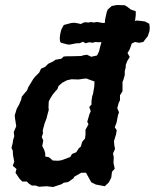

<svg xmlns="http://www.w3.org/2000/svg" viewBox="-20 -734 619 768"><path d="M136 13 122 8H107L95 0L87 -8H69L59 -18L50 -31L42 -43L46 -58L31 -71L37 -87L32 -114L31 -132L26 -142L31 -163L32 -172L37 -189L35 -206L45 -229L40 -261L39 -273L47 -299L56 -315L65 -336L67 -347L80 -363L88 -372L94 -387L104 -403L113 -418L121 -428L137 -444L144 -459L161 -467L173 -479L192 -488L202 -495L225 -499L235 -508L250 -509H266L305 -510L314 -513L328 -515L345 -507L368 -512L376 -528L380 -545L385 -562V-566L376 -565L362 -566L350 -563L337 -565L322 -561L312 -567L298 -561H286L261 -556H251L224 -563L220 -569L219 -582L221 -598L225 -615L235 -634L265 -642L277 -643L290 -641L303 -638L318 -645L335 -644L345 -646L353 -644L370 -646L391 -642L400 -643V-654L407 -686L411 -696L427 -710L448 -714L479 -713L489 -707L503 -696L523 -689V-673L520 -650L527 -652L546 -650L560 -648L577 -639L579 -624L578 -610L571 -589L563 -579L553 -566L537 -563L520 -566L507 -560L499 -537L490 -522L499 -506L489 -490L483 -474V-466L479 -449V-434L474 -416L470 -406V-381V-369L460 -353V-333L455 -323L449 -301L456 -285L452 -273L446 -243L439 -225L447 -213L444 -196L436 -170L437 -155L440 -138L432 -120L435 -106L434 -82L439 -59L428 -47L425 -23L416 -6L414 -3L399 11L363 4L359 2L345 -5L340 -14L324 -43H305L277 -27L274 -21L253 -6L235 -3L226 3L201 11L193 14L166 11ZM212 -91 226 -93 261 -106 268 -118 285 -125 296 -142 303 -147 309 -167 320 -180 322 -195V-215L334 -237L329 -247L338 -278L343 -289L337 -306L346 -316V-331L349 -350L352 -358L357 -387L358 -408L336 -416L326 -420L314 -419L294 -416L266 -417L248 -413L229 -403L214 -390L210 -378L200 -367L191 -356L181 -340L175 -328L174 -305L175 -294L171 -280L166 -260L158 -239L151 -212L152 -201L147 -186L153 -172L149 -150L157 -134L161 -121V-108L176 -105L191 -92Z"/></svg>

Font: Winky Rough Medium
Style: Italic
Weight: 500
Italic angle: -8.97852°
Designer: Simon Atzbach
Foundry: typofactur
Version: Version 1.206; ttfautohint (v1.8.4.7-5d5b)